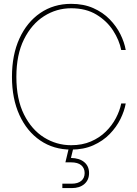

<svg xmlns="http://www.w3.org/2000/svg" viewBox="-20 -755 700 979"><path d="M342.8 7.8Q253.4 7.8 185.3 -38.6Q117.2 -85 79.1 -168.5Q41 -252 41 -363.3Q41 -475.1 79.1 -558.6Q117.2 -642.1 185.3 -688.7Q253.4 -735.4 342.8 -735.4Q406.7 -735.4 455.8 -713.6Q504.9 -691.9 539.3 -656.5Q573.7 -621.1 594 -580.1Q614.3 -539.1 621.1 -500H598.1Q588.4 -549.8 556.9 -598.9Q525.4 -647.9 471.9 -680.4Q418.5 -712.9 342.8 -712.9Q268.1 -712.9 204.6 -672.6Q141.1 -632.3 102.3 -554.4Q63.5 -476.6 63.5 -363.3Q63.5 -249 102.3 -171.4Q141.1 -93.8 204.6 -54.2Q268.1 -14.6 342.8 -14.6Q399.4 -14.6 443.6 -33.7Q487.8 -52.7 519.5 -84Q551.3 -115.2 571 -152.8Q590.8 -190.4 598.1 -227.5H621.1Q614.3 -189 594 -147.9Q573.7 -106.9 539.3 -71.5Q504.9 -36.1 455.8 -14.2Q406.7 7.8 342.8 7.8ZM297.9 204.1V181.6H345.7Q377 181.6 394.3 167.2Q411.6 152.8 411.6 127.4Q411.6 102.5 394.3 87.6Q377 72.8 342.3 72.8H313.5L333 -8.8H354V0L341.8 50.3Q385.3 51.3 409.7 71.8Q434.1 92.3 434.1 127.4Q434.1 162.6 410.2 183.3Q386.2 204.1 345.7 204.1Z"/></svg>

Font: Inter Display Thin
Style: Regular
Weight: 100
Designer: Rasmus Andersson
Foundry: rsms
Version: Version 4.000;git-a52131595